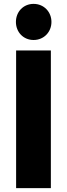

<svg xmlns="http://www.w3.org/2000/svg" viewBox="-20 -969 345 989"><path d="M63 0H242V-709H63ZM62 -856C62 -804 100 -763 153 -763C206 -763 245 -804 245 -856C245 -908 206 -949 153 -949C100 -949 62 -908 62 -856Z"/></svg>

Font: MV Cash ExtraBold
Style: Regular
Weight: 800
Designer: Rodrigo Fuenzalida
Foundry: fragTYPE
Version: Version 1.100;Glyphs 3.1.2 (3151)